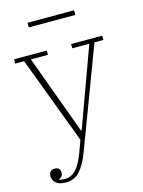

<svg xmlns="http://www.w3.org/2000/svg" viewBox="-131 -757 775 1044"><g transform="rotate(-15 256.0 -234.5)"><path d="M109 212Q69 212 51.5 195Q34 178 34 157Q34 141 43 132Q52 123 67 123Q98 123 98 155Q98 166 91.5 174Q85 182 75 186V188Q82 190 90.5 191Q99 192 108 192Q143 192 169.5 164Q196 136 219 74L243 8L58 -484H8V-508H192V-484H96L259 -40H263L425 -484H329V-508H504V-484H454L242 79Q217 145 186 178.5Q155 212 109 212ZM130 -681H392V-655H130Z"/></g></svg>

Font: IBM Plex Serif ExtraLight
Style: Regular
Weight: 200
Designer: Mike Abbink, Paul van der Laan, Pieter van Rosmalen
Foundry: Bold Monday
Version: Version 2.5